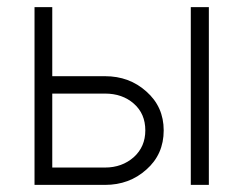

<svg xmlns="http://www.w3.org/2000/svg" viewBox="-20 -520 684 540"><path d="M275.4 -305.7Q343.8 -305.7 391.6 -262.7Q440.4 -219.7 440.4 -153.3Q440.4 -85.9 391.6 -43Q343.8 0 275.4 0Q209 0 77.1 0Q77.1 -125 77.1 -500Q89.8 -500 127 -500Q127 -451.2 127 -305.7Q164.1 -305.7 275.4 -305.7ZM516.6 -500Q529.3 -500 567.4 -500Q567.4 -375 567.4 0Q554.7 0 516.6 0Q516.6 -125 516.6 -500ZM275.4 -48.8Q323.2 -48.8 356.4 -78.1Q388.7 -107.4 388.7 -153.3Q388.7 -200.2 356.4 -228.5Q324.2 -256.8 275.4 -256.8Q225.6 -256.8 127 -256.8Q127 -205.1 127 -48.8Q164.1 -48.8 275.4 -48.8Z"/></svg>

Font: LeFont
Style: ExtraLight
Weight: 200
Designer: Leryon MEDIA
Version: Version 1.0